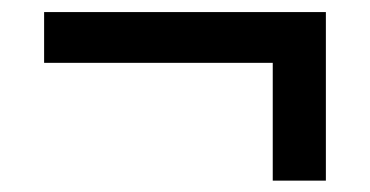

<svg xmlns="http://www.w3.org/2000/svg" viewBox="-20 -444 628 326"><path d="M443.1 -137.3H533.3V-423.5H54.9V-337.3H443.1Z"/></svg>

Font: LL Pando Sans
Style: Bold
Weight: 700
Designer: Joshua Smith
Foundry: Joshua Smith
Version: Version 1.000;Glyphs 3.2.1 (3258)